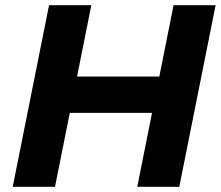

<svg xmlns="http://www.w3.org/2000/svg" viewBox="-20 -720 851 740"><path d="M811 -700 671 0H509L566 -285H249L192 0H29L169 -700H332L277 -425H594L649 -700Z"/></svg>

Font: Montserrat Alternates
Style: Bold Italic
Weight: 700
Italic angle: -11.3°
Designer: Julieta Ulanovsky
Foundry: Julieta Ulanovsky
Version: Version 7.200